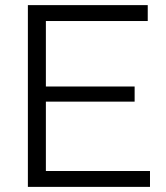

<svg xmlns="http://www.w3.org/2000/svg" viewBox="-20 -730 649 750"><path d="M565.9 -62V0H88.9V-710H557.1V-647.9H159.2V-392.1H505.9V-333H159.2V-62Z"/></svg>

Font: Rawline
Style: Regular
Weight: 400
Designer: Matt McInerney, Pablo Impallari, Rodrigo Fuenzalida
Foundry: Matt McInerney, Pablo Impallari, Rodrigo Fuenzalida
Version: Version 4.020;PS 004.020;hotconv 1.0.88;makeotf.lib2.5.64775